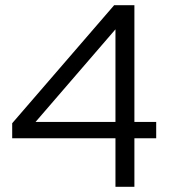

<svg xmlns="http://www.w3.org/2000/svg" viewBox="-20 -720 659 740"><path d="M425 0V-187H27V-245L420 -700H498V-250H582V-187H498V0ZM117 -250H425V-607Z"/></svg>

Font: Red Hat Display
Style: Regular
Weight: 300
Designer: Pentagram, MCKL
Foundry: Pentagram, MCKL
Version: Version 1.023